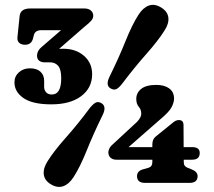

<svg xmlns="http://www.w3.org/2000/svg" viewBox="-20 -734 857 770"><path d="M591 -155.5Q591 -175 604 -186L669.5 -239Q679 -247.5 685.2 -250Q691.5 -252.5 697.5 -252.5Q716 -252.5 716 -232L716.5 -144H750.5Q781 -144 781 -120.5Q781 -93.5 750.5 -93.5H717V-84.5Q717 -74.5 720.8 -69.5Q724.5 -64.5 731.5 -61.5L748 -55Q772.5 -45.5 772.5 -27.5Q772.5 -0.5 739.5 -0.5H562.5Q529.5 -0.5 529.5 -27.5Q529.5 -48.5 554 -55L576.5 -61.5Q591 -66 591 -84.5V-93.5H447.5Q431.5 -93.5 423 -101.8Q414.5 -110 414.5 -123.5Q414.5 -130.5 419.2 -139.8Q424 -149 438 -160.5L513.5 -230.5Q546.5 -257.5 546.5 -278Q546.5 -294.5 536.5 -305.8Q526.5 -317 526.5 -337.5Q526.5 -361.5 546.2 -377.5Q566 -393.5 607 -393.5Q639 -393.5 658.5 -379.5Q678 -365.5 678 -338.5Q678 -323 668 -303.8Q658 -284.5 620 -253L495.5 -144H591ZM468.5 -396.5Q455.5 -380.5 445.8 -376.2Q436 -372 422.5 -380Q402.5 -392.5 419.5 -427Q456.5 -502 483 -568.2Q509.5 -634.5 535.5 -675Q554 -703.5 577.2 -711.8Q600.5 -720 627 -703.5Q652.5 -687.5 655.2 -663.2Q658 -639 639 -610.5Q614 -570.5 566.5 -517Q519 -463.5 468.5 -396.5ZM341.5 -302.5Q355 -318.5 365 -323Q375 -327.5 388 -319.5Q408.5 -306 391 -271.5Q354.5 -197 327.8 -130.5Q301 -64 275.5 -24.5Q256.5 5 233 13Q209.5 21 183 4.5Q158 -11 155.5 -35.5Q153 -60 171.5 -88.5Q196.5 -128.5 244.5 -182.5Q292.5 -236.5 341.5 -302.5ZM349.5 -436.5Q349.5 -381.5 305.8 -348.5Q262 -315.5 185.5 -315.5Q111 -315.5 74.5 -340.5Q38 -365.5 38 -403.5Q38 -428 55.8 -444Q73.5 -460 100 -460Q128 -460 142.5 -446.2Q157 -432.5 157 -410.5V-385.5Q157 -373 164.8 -364Q172.5 -355 188 -355Q225.5 -355 225.5 -420Q225.5 -456 213.2 -470Q201 -484 181 -484H158.5Q146 -484 137.2 -490.5Q128.5 -497 128.5 -511Q128.5 -530.5 147.5 -546L225 -613H146.5Q120 -613 115.5 -592L112.5 -580Q106 -554.5 80.5 -554.5Q66 -554.5 57.2 -562Q48.5 -569.5 50 -585L58.5 -668Q61 -700 101 -700H318.5Q335 -700 344.5 -691.8Q354 -683.5 354 -670.5Q354 -660.5 345.8 -651Q337.5 -641.5 321.5 -629L217 -538Q224.5 -538.5 233.5 -538.5Q284.5 -538.5 317 -510Q349.5 -481.5 349.5 -436.5Z"/></svg>

Font: Fraunces 72pt S100
Style: Bold
Weight: 700
Version: Version 1.000; ttfautohint (v1.8.3)